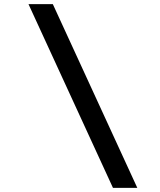

<svg xmlns="http://www.w3.org/2000/svg" viewBox="-20 -795 771 923"><path d="M640 108H523L117 -775H234Z"/></svg>

Font: DM Sans 10pt SemiBold
Style: Italic
Weight: 600
Italic angle: -10°
Version: Version 4.004;gftools[0.9.30]